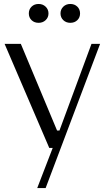

<svg xmlns="http://www.w3.org/2000/svg" viewBox="-20 -739 525 959"><path d="M166 200.2 243.2 0H226.1L2.9 -520H84L265.1 -86.9H276.9L437 -520H480L208 200.2ZM172.9 -625Q151.4 -625 137.7 -638.2Q124 -651.4 124 -671.9Q124 -692.4 137.7 -705.8Q151.4 -719.2 172.9 -719.2Q193.8 -719.2 208 -705.6Q222.2 -691.9 222.2 -671.9Q222.2 -651.9 208 -638.4Q193.8 -625 172.9 -625ZM331.1 -625Q310.1 -625 296.1 -638.4Q282.2 -651.9 282.2 -671.9Q282.2 -691.9 296.1 -705.6Q310.1 -719.2 331.1 -719.2Q352.5 -719.2 366.2 -705.8Q379.9 -692.4 379.9 -671.9Q379.9 -651.4 366.2 -638.2Q352.5 -625 331.1 -625Z"/></svg>

Font: Ribes
Style: Regular
Weight: 400
Designer: Luigi Gorlero
Foundry: Collletttivo
Version: Version 2.100;Glyphs 3.2 (3217)